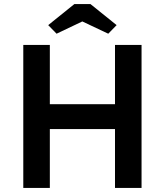

<svg xmlns="http://www.w3.org/2000/svg" viewBox="-20 -920 808 940"><path d="M94 0V-700H224V-410H543V-700H673V0H543V-288H224V0ZM257 -755 216 -797 344 -900H423L551 -797L510 -755L383 -815Z"/></svg>

Font: Lexend Deca Medium
Style: Regular
Weight: 500
Designer: Bonnie Shaver-Troup, Thomas Jockin
Foundry: Lexend
Version: Version 1.008; ttfautohint (v1.8.4.7-5d5b)